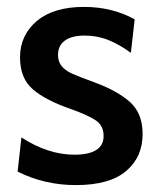

<svg xmlns="http://www.w3.org/2000/svg" viewBox="-20 -526 460 556"><path d="M31 -29 42 -128Q119 -78 196 -78Q237 -78 258.5 -91.5Q280 -105 280 -132Q280 -162 258 -177Q236 -192 186 -210Q113 -235 75.5 -267Q38 -299 38 -360Q38 -424 86.5 -465Q135 -506 223 -506Q305 -506 370 -470L359 -373Q326 -397 294 -410Q262 -423 225 -423Q188 -423 168 -408.5Q148 -394 148 -367Q148 -347 159 -334Q170 -321 190.5 -312Q211 -303 255 -287Q322 -262 357.5 -229.5Q393 -197 393 -138Q393 -71 345 -30.5Q297 10 200 10Q109 10 31 -29Z"/></svg>

Font: Cabin SemiBold
Style: Regular
Weight: 600
Designer: Pablo Impallari
Foundry: Pablo Impallari. http://www.impallari.com Igino Marini. http://www.ikern.com
Version: Version 2.200